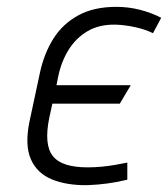

<svg xmlns="http://www.w3.org/2000/svg" viewBox="-20 -530 491 561"><path d="M330 -227 362 -281H145L150 -306Q159 -350 180.5 -384.5Q202 -419 236 -439Q270 -459 318 -458Q346 -457 375.5 -450.5Q405 -444 427 -433L451 -478Q422 -493 388.5 -501.5Q355 -510 320 -510Q254 -510 208.5 -485Q163 -460 136 -417Q109 -374 97 -319L66 -174Q52 -105 70.5 -64Q89 -23 132.5 -5.5Q176 12 236 11Q265 10 294.5 6Q324 2 352 -5V-55Q352 -55 342 -53Q332 -51 315 -48Q298 -45 277.5 -43Q257 -41 236 -41Q199 -41 173.5 -49Q148 -57 134.5 -74Q121 -91 118.5 -119Q116 -147 124 -186L133 -227Z"/></svg>

Font: Advent Pro
Style: Italic
Weight: 400
Italic angle: -12°
Designer: VivaRado, Andreas Kalpakidis
Foundry: VivaRado, Andreas Kalpakidis
Version: Version 3.000